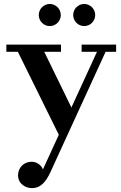

<svg xmlns="http://www.w3.org/2000/svg" viewBox="-20 -685 610 968"><path d="M349 -609C349 -578.5 374 -553.5 404.5 -553.5C435 -553.5 460 -578.5 460 -609C460 -640 435 -665 404.5 -665C374 -665 349 -640 349 -609ZM175.5 -609C175.5 -578.5 200.5 -553.5 231 -553.5C261.5 -553.5 286.5 -578.5 286.5 -609C286.5 -640 261.5 -665 231 -665C200.5 -665 175.5 -640 175.5 -609ZM287.5 -424V-460H12V-424H70L276.5 -5.5L196.5 169C186.5 145 164.5 130.5 139 130.5C101 130.5 71 159.5 71 198.5C71 243 110 263.5 141.5 263.5C184.5 263.5 210.5 232.5 233 185.5L512.5 -424H565.5V-460H391.5V-424H469L340 -143L203 -424Z"/></svg>

Font: Bodoni* 06pt Medium
Style: Regular
Weight: 500
Version: Version 2.3